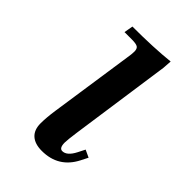

<svg xmlns="http://www.w3.org/2000/svg" viewBox="-150 -501 563 563"><g transform="rotate(45 131.5 -219.5)"><path d="M58.1 -411.1 63 -439Q151.4 -439 214.8 -445.8L212.9 -418L168 -104Q163.1 -68.8 163.1 -58.1Q163.1 -35.2 175.8 -35.2Q194.8 -35.2 210 -64.9L221.2 -86.9L244.1 -76.2L232.9 -54.2Q201.7 6.8 132.8 6.8Q104 6.8 88.6 -7.1Q73.2 -21 73.2 -47.9Q73.2 -71.8 78.1 -105L116.2 -363.8Q119.1 -380.9 119.1 -391.1Q119.1 -402.8 112.8 -407Q106.4 -411.1 88.9 -411.1Z"/></g></svg>

Font: Dihjauti
Style: Bold Italic
Weight: 700
Italic angle: -9°
Designer: T. Christopher White
Version: Version 3.0.0